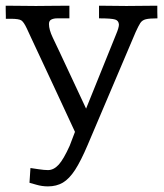

<svg xmlns="http://www.w3.org/2000/svg" viewBox="-20 -457 574 674"><path d="M148.4 197.3Q127.4 197.3 107.4 191.4Q87.4 185.5 83.5 184.6L86.9 132.8Q94.2 133.8 115 137Q135.7 140.1 148.4 140.1Q168.5 140.1 185.8 121.3Q203.1 102.5 224.6 54.7L243.2 5.9Q243.2 5.9 231.7 -18.8Q220.2 -43.5 201.9 -83Q183.6 -122.6 162.6 -167.5Q141.6 -212.4 122.3 -253.7Q103 -294.9 89.8 -323.2Q76.7 -351.6 74.2 -356.9Q63.5 -379.9 54.7 -385.5Q45.9 -391.1 17.6 -391.1H0.5Q0.5 -395 0.5 -401.1Q0.5 -407.2 0.2 -414.1Q0 -420.9 0 -427Q0 -433.1 0 -437Q27.3 -437 54.7 -436.5Q82 -436 106 -436Q128.9 -436 158 -436.5Q187 -437 223.6 -437V-392.6H180.7Q168.5 -392.6 160.2 -388.4Q151.9 -384.3 151.9 -372.6Q151.9 -353 165 -325.4Q178.2 -297.9 189 -274.9L282.2 -75.7L387.7 -336.9Q397 -358.9 397.5 -370.1Q397 -384.3 384.5 -388.4Q372.1 -392.6 327.6 -392.6V-437Q353 -437 376.7 -436.5Q400.4 -436 423.8 -436Q449.7 -436 477.1 -436.5Q504.4 -437 532.2 -437Q532.2 -433.1 532.2 -427.2Q532.2 -421.4 532.2 -414.8Q532.2 -408.2 532.5 -402.3Q532.7 -396.5 532.7 -392.6Q504.9 -392.6 491.9 -389.4Q479 -386.2 472.4 -376Q465.8 -365.7 456.1 -344.2L287.6 52.2Q264.2 107.4 243.7 139.2Q223.1 170.9 200.7 184.1Q178.2 197.3 148.4 197.3Z"/></svg>

Font: Kameron
Style: Regular
Weight: 400
Designer: Vernon Adams
Foundry: Vernon Adams
Version: Version 1.100